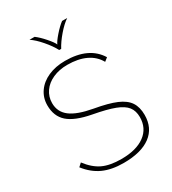

<svg xmlns="http://www.w3.org/2000/svg" viewBox="-222 -1046 1051 1173"><g transform="rotate(-30 304.0 -460.0)"><path d="M50 -103 73 -124Q117 -66 168 -42Q219 -18 299 -18Q405 -18 464.5 -62Q524 -106 524 -184Q524 -228 502 -256.5Q480 -285 428 -305Q376 -325 279 -343Q168 -364 119 -407.5Q70 -451 70 -528Q70 -581 99 -622.5Q128 -664 180 -687Q232 -710 299 -710Q466 -710 533 -601L509 -582Q482 -631 428.5 -656.5Q375 -682 299 -682Q242 -682 197 -662Q152 -642 127 -606Q102 -570 102 -525Q102 -463 150.5 -426Q199 -389 304 -370Q401 -353 455 -330Q509 -307 532.5 -271.5Q556 -236 556 -181Q556 -89 489.5 -39.5Q423 10 299 10Q215 10 155.5 -17Q96 -44 50 -103ZM176 -930H212Q239 -910 270.5 -874Q302 -838 309 -820Q316 -838 347.5 -874Q379 -910 406 -930H442Q409 -908 372.5 -865.5Q336 -823 316 -785H302Q282 -823 245.5 -865.5Q209 -908 176 -930Z"/></g></svg>

Font: KoHo ExtraLight
Style: Regular
Weight: 275
Version: Version 1.000; ttfautohint (v1.6)